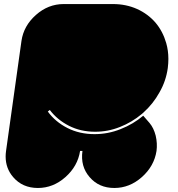

<svg xmlns="http://www.w3.org/2000/svg" viewBox="-20 -935 880 947"><path d="M679.7 -373Q630.9 -332 571.3 -308.6Q512.7 -285.2 449.2 -285.2Q377.9 -285.2 320.3 -314.5Q262.7 -343.8 225.6 -392.6Q222.7 -390.6 215.8 -384.8Q252.9 -334 312.5 -303.7Q372.1 -273.4 446.3 -273.4Q512.7 -273.4 574.2 -297.9Q636.7 -322.3 686.5 -364.3Q697.3 -351.6 717.8 -328.1Q738.3 -303.7 748 -265.6Q756.8 -227.5 752 -190.4Q740.2 -115.2 679.7 -61.5Q619.1 -7.8 543.9 -7.8Q467.8 -7.8 421.9 -61.5Q376 -114.3 386.7 -190.4Q382.8 -190.4 375 -190.4Q363.3 -115.2 302.7 -61.5Q242.2 -7.8 167 -7.8Q90.8 -7.8 44.9 -61.5Q7.8 -104.5 7.8 -163.1Q7.8 -175.8 9.8 -190.4Q35.2 -371.1 85.9 -733.4Q96.7 -807.6 157.2 -861.3Q217.8 -915 293.9 -915Q375 -915 537.1 -915Q601.6 -915 656.2 -890.6Q710 -866.2 747.1 -823.2Q783.2 -780.3 799.8 -722.7Q810.5 -685.5 810.5 -644.5Q810.5 -623 807.6 -599.6Q798.8 -535.2 766.6 -479.5Q735.4 -422.9 687.5 -379.9Q685.5 -377.9 679.7 -373Z"/></svg>

Font: Superfatty Italic
Style: Italic
Weight: 400
Version: Version 1.0